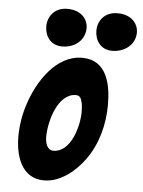

<svg xmlns="http://www.w3.org/2000/svg" viewBox="-55 -837 661 886"><g transform="rotate(5 275.0 -394.0)"><path d="M443 -618C498 -618 550 -653 550 -712C550 -753 518 -793 454 -793C394 -793 363 -751 363 -704C363 -660 390 -618 443 -618ZM211 -618C275 -618 317 -660 317 -712C317 -753 286 -793 221 -793C161 -793 131 -749 131 -704C131 -660 158 -618 211 -618ZM309 -574C188 -574 107 -445 73 -342C56 -293 47 -238 47 -186C47 -99 77 5 182 5C258 5 326 -52 368 -110C422 -184 446 -277 446 -368C446 -460 425 -574 309 -574ZM213 -135C183 -135 175 -172 175 -196C175 -267 211 -400 295 -400C314 -400 319 -387 323 -372C327 -361 328 -338 328 -325C328 -257 294 -135 213 -135Z"/></g></svg>

Font: Bangerz
Style: Bold
Weight: 700
Designer: vernon adams
Foundry: Vernon Adams
Version: Version 2.10;December 28, 2023;FontCreator 13.0.0.2683 64-bi